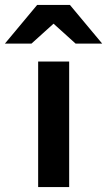

<svg xmlns="http://www.w3.org/2000/svg" viewBox="-88 -760 435 780"><path d="M67 0V-510H193V0ZM-68 -583 63 -740H196L327 -583H219L75 -713H184L40 -583Z"/></svg>

Font: Instrument Sans SemiBold
Style: Regular
Weight: 600
Designer: Rodrigo Fuenzalida
Foundry: fragTYPE
Version: Version 1.000;gftools[0.9.28]